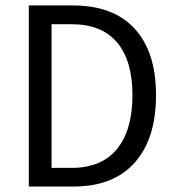

<svg xmlns="http://www.w3.org/2000/svg" viewBox="-20 -680 640 700"><path d="M85 0V-660.2H245.1Q393.1 -660.2 470.9 -575.4Q548.8 -490.7 548.8 -333Q548.8 -174.3 471.2 -87.2Q393.6 0 249 0ZM168 -67.9H240.2Q350.6 -67.9 406.7 -137Q462.9 -206.1 462.9 -333Q462.9 -459 406.7 -525.4Q350.6 -591.8 240.2 -591.8H168Z"/></svg>

Font: Office Code Pro D
Style: Regular
Weight: 400
Designer: Nathan Rutzky & Paul D. Hunt
Foundry: Adobe Systems Incorporated
Version: Version 1.004;PS 001.004;hotconv 1.0.70;makeotf.lib2.5.58329